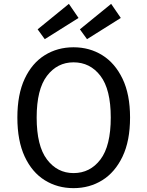

<svg xmlns="http://www.w3.org/2000/svg" viewBox="-20 -960 764 995"><path d="M361 15Q278 15 212 -26Q146 -67 108 -148.5Q70 -230 70 -351Q70 -471 108 -552Q146 -633 212 -674Q278 -715 361 -715Q444 -715 510 -674Q576 -633 615 -552Q654 -471 654 -351Q654 -230 615 -148.5Q576 -67 510 -26Q444 15 361 15ZM361 -63Q447 -63 500.5 -133.5Q554 -204 554 -351Q554 -497 500.5 -567Q447 -637 361 -637Q277 -637 223.5 -567Q170 -497 170 -351Q170 -204 223.5 -133.5Q277 -63 361 -63ZM431 -757 394 -808 556 -940 606 -867ZM212 -757 175 -808 337 -940 387 -867Z"/></svg>

Font: Orienta
Style: Regular
Weight: 400
Designer: Eduardo Rodriguez Tunni
Foundry: Eduardo Rodriguez Tunni
Version: Version 1.002; ttfautohint (v1.8.4.7-5d5b);gftools[0.9.23]